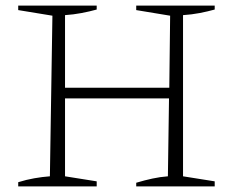

<svg xmlns="http://www.w3.org/2000/svg" viewBox="-20 -665 834 685"><path d="M45 0V-15Q74 -24 102.5 -29Q131 -34 158 -36L167 -609L45 -629V-645H325V-631Q300 -624 271 -618.5Q242 -613 212 -611V-352H584L587 -609L466 -629V-645H746V-631Q721 -624 692.5 -618.5Q664 -613 633 -611V-36L746 -18V0H466V-13Q496 -22 524 -28Q552 -34 579 -36L583 -314H212V-36L325 -18V0Z"/></svg>

Font: Piazzolla ExtraLight
Style: Regular
Weight: 200
Designer: Juan Pablo del Peral
Foundry: Huerta Tipografica
Version: Version 1.330